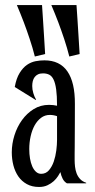

<svg xmlns="http://www.w3.org/2000/svg" viewBox="-20 -722 373 756"><path d="M121.1 -328.1 38.1 -379.4Q44.4 -414.1 57.4 -434.8Q70.3 -455.6 86.2 -466.6Q102.1 -477.5 119.9 -481Q137.7 -484.4 154.8 -484.4Q215.3 -484.4 245.4 -440.9Q275.4 -397.5 274.9 -312.5Q274.9 -268.1 274.7 -235.6Q274.4 -203.1 274.4 -180.2Q274.4 -157.2 274.2 -142.3Q273.9 -127.4 273.9 -117.9Q273.9 -108.4 273.9 -102.5Q273.9 -96.7 273.9 -91.8Q273.9 -79.6 275.4 -65.9Q276.9 -52.2 281.5 -39.8Q286.1 -27.3 295.2 -17.3Q304.2 -7.3 319.3 -2.4V0H243.7Q232.4 -6.8 226.6 -18.6Q220.7 -30.3 217.8 -44.4Q214.8 -38.6 208.5 -28.6Q202.1 -18.6 191.9 -9Q181.6 0.5 167.2 7.3Q152.8 14.2 133.8 14.2Q106 14.2 85.7 2.9Q65.4 -8.3 52.2 -27.3Q39.1 -46.4 32.7 -71Q26.4 -95.7 26.4 -122.1Q26.4 -155.8 36.9 -189.2Q47.4 -222.7 66.7 -249.3Q85.9 -275.9 112.8 -292.5Q139.6 -309.1 172.9 -309.1Q189.5 -309.1 204.6 -305.7Q204.6 -344.7 201.2 -369.6Q197.8 -394.5 190.9 -408.7Q184.1 -422.9 173.6 -428Q163.1 -433.1 149.4 -433.1Q137.7 -433.1 129.6 -429.2Q121.6 -425.3 116.5 -418.5Q111.3 -411.6 109.1 -402.6Q106.9 -393.6 106.9 -383.3Q106.9 -369.6 111.1 -355.5Q115.2 -341.3 122.1 -329.6ZM142.1 -37.6Q160.6 -37.6 172.6 -51.5Q184.6 -65.4 191.7 -85.9Q198.7 -106.4 201.7 -129.6Q204.6 -152.8 204.6 -171.4V-264.6Q190.4 -269.5 176.3 -269.5Q156.7 -269.5 141.6 -258.1Q126.5 -246.6 116.2 -228Q106 -209.5 100.6 -185.1Q95.2 -160.6 95.2 -135.3Q95.2 -115.7 98.1 -98.1Q101.1 -80.6 106.9 -67.1Q112.8 -53.7 121.6 -45.7Q130.4 -37.6 142.1 -37.6ZM157.7 -509.3 117.2 -499.5Q108.9 -532.7 96.9 -568.6Q85 -604.5 73.7 -634.3Q60.5 -668.9 46.4 -702.1H145.5Q147.5 -674.3 149.4 -643.1Q151.4 -616.2 153.3 -581.5Q155.3 -546.9 157.7 -509.3ZM293.5 -509.3 252.9 -499.5Q244.6 -532.7 232.7 -568.6Q220.7 -604.5 209.5 -634.3Q196.3 -668.9 182.1 -702.1H281.2Q283.2 -674.3 285.2 -643.1Q287.1 -616.2 289.1 -581.5Q291 -546.9 293.5 -509.3Z"/></svg>

Font: Smythe
Style: Regular
Weight: 400
Version: Version 1.000